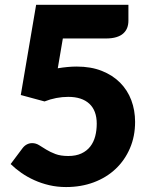

<svg xmlns="http://www.w3.org/2000/svg" viewBox="-20 -748 620 776"><path d="M499 -664.5Q499 -648.5 494 -635.5Q489 -622.5 478.2 -612.8Q467.5 -603 450 -597.8Q432.5 -592.5 408 -592.5H234L213.5 -472Q234 -475.5 253 -477.2Q272 -479 290 -479Q347.5 -479 391.5 -461.5Q435.5 -444 465.5 -413.8Q495.5 -383.5 510.8 -342.8Q526 -302 526 -255.5Q526 -197 505.2 -148.8Q484.5 -100.5 447.5 -65.5Q410.5 -30.5 359.2 -11.2Q308 8 247 8Q211.5 8 179.2 0.5Q147 -7 118.8 -19.8Q90.5 -32.5 66.5 -49.2Q42.5 -66 23 -85L71 -149Q78.5 -159 88.5 -164.2Q98.5 -169.5 110 -169.5Q125 -169.5 138.2 -161.2Q151.5 -153 167.2 -143.2Q183 -133.5 204 -125.5Q225 -117.5 256 -117.5Q287 -117.5 309 -127.8Q331 -138 344.8 -155.8Q358.5 -173.5 364.8 -197.2Q371 -221 371 -248Q371 -301 341 -328.8Q311 -356.5 256 -356.5Q207 -356.5 160 -338L64 -364L126 -728.5H499Z"/></svg>

Font: LatoHex
Style: Regular
Weight: 900
Designer: Lukasz Dziedzic
Foundry: tyPoland Lukasz Dziedzic
Version: Version 1.104; Western+Polish opensource